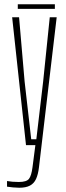

<svg xmlns="http://www.w3.org/2000/svg" viewBox="-20 -681 312 901"><path d="M70.5 200Q59 200 41.5 198.5Q24 197 13 195V168.5Q24 170.5 38.5 171.8Q53 173 68.5 173Q104.5 173 116 158.2Q127.5 143.5 132.5 104L146 0H102L37 -600H69.5L95.5 -298.5L126.5 -27.5H150.5L182.5 -298.5L213.5 -600H246L163 103Q159 137.5 149.2 158.8Q139.5 180 120.5 190Q101.5 200 70.5 200ZM63.5 -661H237.5V-639.5H63.5Z"/></svg>

Font: Big Shoulders Display ExtraLight
Style: Regular
Weight: 250
Designer: Patric King
Foundry: XO Type Co
Version: Version 2.002